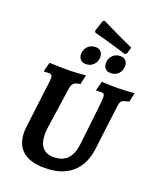

<svg xmlns="http://www.w3.org/2000/svg" viewBox="-183 -1133 1033 1253"><g transform="rotate(20 334.0 -506.0)"><path d="M210.9 -237.6Q209.9 -227.3 209.1 -216.5Q208.3 -205.8 208.3 -197.5Q207.9 -137.5 234.1 -105.9Q260.4 -74.3 311.8 -74.3Q371.6 -74.3 405.4 -107.8Q439.1 -141.3 447.8 -209.6Q450.3 -229.7 454.6 -267.3Q458.8 -305 463.8 -349.2Q468.8 -393.4 473.3 -433.5Q477.8 -473.7 480.5 -499.5Q483.2 -525.3 483.2 -525.3Q486.1 -559 481.6 -569.2Q477 -579.3 459.2 -579.3Q451.1 -579.3 438.6 -578.3Q426.1 -577.3 426.1 -577.3L424.7 -581.3L440.7 -644Q440.7 -644 461.1 -643Q481.5 -642 507.8 -641.5Q534.2 -641 551.7 -641Q577.2 -641 603.9 -642.6Q630.6 -644.2 649.2 -646Q667.8 -647.8 667.8 -647.8L653.7 -583.6Q616.1 -576.4 604.9 -567.3Q593.7 -558.2 590.6 -532.5L551.8 -218.6Q537.5 -106.2 468.5 -47.1Q399.5 12 280.6 12Q178.8 12 127.5 -33Q76.1 -78 76.7 -165Q76.7 -184 79.7 -205L119.3 -525.3Q123.3 -558.2 118.7 -568.8Q114.1 -579.3 93.8 -579.3Q85.7 -579.3 74.4 -578.3Q63.1 -577.3 63.1 -577.3L61.6 -581.3L77.7 -644Q77.7 -644 100.5 -643Q123.3 -642 155.1 -641.5Q186.9 -641 214.3 -641Q228.9 -641 248.4 -642Q267.9 -643.1 286.3 -644.6Q304.8 -646.2 317 -647.2Q329.3 -648.3 329.3 -648.3L314.9 -582.7Q283.3 -578.6 270.4 -567.4Q257.6 -556.1 253.5 -529.3ZM474.7 -716.9Q449.5 -716.9 436.8 -731.4Q424 -745.9 424 -768Q424 -800.4 445 -821.8Q466 -843.3 497.5 -843.3Q522.7 -843.3 535.7 -828.8Q548.8 -814.4 548.8 -791.7Q548.8 -759.8 527.8 -738.4Q506.8 -716.9 474.7 -716.9ZM302.1 -716.9Q276.9 -716.9 264.2 -731.4Q251.4 -745.9 251.4 -768Q251.4 -800.4 272.6 -821.8Q293.8 -843.3 325.3 -843.3Q350.5 -843.3 363.3 -828.8Q376.2 -814.4 376.2 -791.7Q376.2 -759.8 355.4 -738.4Q334.6 -716.9 302.1 -716.9ZM285.9 -943.7 310.9 -1018.7 323.1 -1024.3Q323.1 -1024.3 342.4 -1014.7Q361.7 -1005.2 393.6 -989.6Q425.5 -974.1 465.1 -955.5Q504.7 -936.9 544.6 -919.3L531.9 -874.2L518.9 -865.6Q476.7 -879.2 435.9 -891.1Q395.1 -903.1 362.4 -911.9Q329.8 -920.8 310.5 -925.9Q291.3 -931 291.3 -931Z"/></g></svg>

Font: Alegreya
Style: Italic
Weight: 400
Italic angle: -7°
Designer: Juan Pablo del Peral
Foundry: Huerta Tipografica
Version: Version 2.009